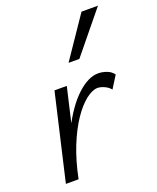

<svg xmlns="http://www.w3.org/2000/svg" viewBox="-133 -786 709 866"><g transform="rotate(-20 221.5 -353.0)"><path d="M60 0Q90 -133 137 -226.5Q184 -320 237.5 -369.5Q291 -419 339 -419Q358 -419 379 -411.5Q400 -404 412 -387L375 -328Q364 -342 346 -350Q328 -358 314 -358Q289 -358 257.5 -333.5Q226 -309 194.5 -262.5Q163 -216 136.5 -150Q110 -84 93 0ZM32 0 128 -414H187L91 0ZM230 -509 364 -706H443L282 -509Z"/></g></svg>

Font: Ysabeau Infant
Style: Italic
Weight: 400
Italic angle: -12°
Designer: Christian Thalmann (Catharsis Fonts)
Version: Version 2.001;gftools[0.9.30]; featfreeze: ss01,ss02,lnum